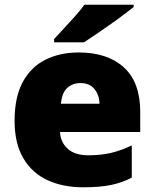

<svg xmlns="http://www.w3.org/2000/svg" viewBox="-20 -786 658 816"><path d="M315 -563Q436 -563 506 -500Q576 -437 576 -310V-225H235Q237 -182 267.5 -154Q298 -126 356 -126Q408 -126 451 -136Q494 -146 540 -168V-31Q500 -10 452.5 0Q405 10 333 10Q249 10 183.5 -19.5Q118 -49 80 -112Q42 -175 42 -273Q42 -373 76.5 -437Q111 -501 172.5 -532Q234 -563 315 -563ZM322 -433Q288 -433 265.5 -412Q243 -391 239 -345H403Q402 -382 381.5 -407.5Q361 -433 322 -433ZM548 -756Q530 -742 503 -721.5Q476 -701 445 -679.5Q414 -658 385.5 -638.5Q357 -619 337 -606H210V-620Q227 -639 251 -664.5Q275 -690 299 -717Q323 -744 339 -766H548Z"/></svg>

Font: Noto Sans Telugu Black
Style: Regular
Weight: 900
Designer: Jelle Bosma - Monotype Design Team
Foundry: Monotype Imaging Inc.
Version: Version 2.005; ttfautohint (v1.8.4.7-5d5b)